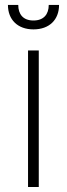

<svg xmlns="http://www.w3.org/2000/svg" viewBox="-20 -747 267 767"><path d="M92 0H134.9V-545.5H92ZM174.7 -727.3C174.7 -690 154.8 -665.1 113.6 -665.1C72.4 -665.1 52.9 -690 52.9 -727.3H11.7C11.7 -668.3 50.8 -629.6 113.6 -629.6C177.2 -629.6 215.9 -668.3 215.9 -727.3Z"/></svg>

Font: Karasuma Gothic
Style: Thin
Weight: 200
Designer: Rasmus Andersson / Ryoko Ishizuka
Foundry: rsms
Version: Version 1.00